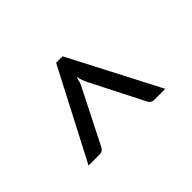

<svg xmlns="http://www.w3.org/2000/svg" viewBox="-98 -725 776 776"><g transform="rotate(45 290.0 -337.0)"><path d="M225 -352Q215 -347 203.8 -343Q192.5 -339 179.5 -336.5Q192.5 -333.5 203.8 -329.8Q215 -326 225 -320.5L449.5 -207Q459.5 -202 463.5 -195.5Q467.5 -189 467.5 -181V-117L81 -318V-355L467.5 -555.5V-492Q467.5 -483.5 463.5 -477.2Q459.5 -471 449.5 -466Z"/></g></svg>

Font: TypoPRO Lato
Style: Regular
Weight: 400
Designer: Lukasz Dziedzic with Adam Twardoch and Botio Nikoltchev
Foundry: tyPoland Lukasz Dziedzic
Version: Version 2.010; 2014-09-01; http://www.latofonts.com/